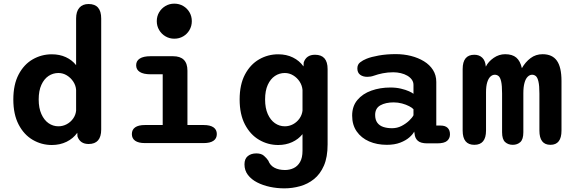

<svg xmlns="http://www.w3.org/2000/svg" viewBox="-20 -784 3135 1052"><path d="M465.5 5Q419 5 404.5 -36.5L403.5 -56.5Q381 -25 344.8 -7.2Q308.5 10.5 264 10.5Q207.5 10.5 159.2 -17.8Q111 -46 82 -101.8Q53 -157.5 53 -239Q53 -320.5 82 -375.8Q111 -431 159.2 -458.8Q207.5 -486.5 264 -486.5Q306.5 -486.5 340.8 -470.8Q375 -455 397 -427V-682.5Q397 -721 414.8 -741.5Q432.5 -762 465.5 -762Q534.5 -762 534.5 -682.5V-74.5Q534.5 5 465.5 5ZM397 -177.5V-291Q395.5 -315.5 381.5 -336.8Q367.5 -358 346.2 -371Q325 -384 300 -384Q270.5 -384 246 -367.8Q221.5 -351.5 206.8 -319.2Q192 -287 192 -239Q192 -192 206.8 -159Q221.5 -126 246 -109Q270.5 -92 300 -92Q324 -92 345.2 -103.2Q366.5 -114.5 380.5 -134Q394.5 -153.5 397 -177.5Z M774.5 -99H871.5V-377H805Q766 -377 746 -389.8Q726 -402.5 726 -426.5Q726 -450.5 746 -463.2Q766 -476 805 -476H928Q1007 -476 1007 -397V-99H1095.5Q1131.5 -99 1149.8 -86.2Q1168 -73.5 1168 -49.5Q1168 -25.5 1149.8 -12.8Q1131.5 0 1095.5 0H774.5Q738.5 0 720.5 -12.8Q702.5 -25.5 702.5 -49.5Q702.5 -73.5 720.5 -86.2Q738.5 -99 774.5 -99ZM839 -668Q839 -695 852 -716.8Q865 -738.5 886.8 -751.2Q908.5 -764 935 -764Q962 -764 983.8 -751.2Q1005.5 -738.5 1018.2 -716.8Q1031 -695 1031 -668Q1031 -641.5 1018.2 -619.5Q1005.5 -597.5 983.8 -584.8Q962 -572 935 -572Q908.5 -572 886.8 -584.8Q865 -597.5 852 -619.5Q839 -641.5 839 -668Z M1538 248Q1497.5 248 1458.8 239.8Q1420 231.5 1388.5 215.2Q1357 199 1338.2 174.2Q1319.5 149.5 1319.5 116.5Q1319.5 86 1337.8 71.2Q1356 56.5 1384.5 56.5Q1411.5 56.5 1426.2 69.5Q1441 82.5 1450 96Q1460 122.5 1483.8 135Q1507.5 147.5 1541.5 147.5Q1567 147.5 1588.8 137.2Q1610.5 127 1624 103.8Q1637.5 80.5 1637.5 42V-49Q1615 -21 1580.5 -5.2Q1546 10.5 1504.5 10.5Q1448 10.5 1399.8 -17.8Q1351.5 -46 1322.2 -101.8Q1293 -157.5 1293 -239Q1293 -320.5 1322.2 -375.8Q1351.5 -431 1399.8 -458.8Q1448 -486.5 1504.5 -486.5Q1549.5 -486.5 1585 -469Q1620.5 -451.5 1643 -420L1644 -441.5Q1658 -484 1706 -484Q1775 -484 1775 -405.5V7.5Q1775 77 1754.8 123.5Q1734.5 170 1700.5 197.2Q1666.5 224.5 1624.2 236.2Q1582 248 1538 248ZM1540.5 -92Q1564.5 -92 1585.5 -103.2Q1606.5 -114.5 1620.5 -134Q1634.5 -153.5 1637.5 -177.5V-291Q1635.5 -315.5 1621.8 -336.8Q1608 -358 1586.5 -371Q1565 -384 1540.5 -384Q1511 -384 1486.5 -367.8Q1462 -351.5 1447.2 -319.2Q1432.5 -287 1432.5 -239Q1432.5 -192 1447.2 -159Q1462 -126 1486.5 -109Q1511 -92 1540.5 -92Z M2321 1.5Q2285.5 1.5 2269.5 -12.5Q2253.5 -26.5 2251.5 -51.5L2249.5 -63Q2242.5 -48.5 2223.2 -31.5Q2204 -14.5 2173 -2.5Q2142 9.5 2099.5 9.5Q2045.5 9.5 2002.5 -9.2Q1959.5 -28 1934.5 -63.8Q1909.5 -99.5 1909.5 -150.5Q1909.5 -202 1938.2 -236.2Q1967 -270.5 2014.8 -287.5Q2062.5 -304.5 2119 -304.5Q2151 -304.5 2177 -298.2Q2203 -292 2220.8 -284Q2238.5 -276 2245.5 -270V-319Q2245.5 -335 2236.2 -347.8Q2227 -360.5 2211.5 -369.5Q2196 -378.5 2176 -383.2Q2156 -388 2134.5 -388Q2104.5 -388 2077.2 -382.5Q2050 -377 2029.5 -369.5Q2019.5 -366 2010.5 -364.5Q2001.5 -363 1992.5 -363Q1968.5 -363 1953.2 -374.5Q1938 -386 1938 -409Q1938 -430.5 1953 -442.2Q1968 -454 1988 -462Q2013.5 -472.5 2056 -480Q2098.5 -487.5 2148.5 -487.5Q2192 -487.5 2231.8 -477.5Q2271.5 -467.5 2303 -448.2Q2334.5 -429 2352.5 -400.5Q2370.5 -372 2370.5 -335V-96H2394.5Q2419.5 -96 2432.5 -83.5Q2445.5 -71 2445.5 -48Q2445.5 -26 2429.8 -12.2Q2414 1.5 2375 1.5ZM2245.5 -185.5Q2238.5 -193.5 2221.8 -202.2Q2205 -211 2182.8 -217Q2160.5 -223 2137 -223Q2093 -223 2064.2 -207Q2035.5 -191 2035.5 -154Q2035.5 -128 2047.2 -111.8Q2059 -95.5 2080 -88.5Q2101 -81.5 2128 -81.5Q2156.5 -81.5 2180.5 -94Q2204.5 -106.5 2221.8 -123Q2239 -139.5 2245.5 -152.5Z M2789.5 9.5Q2764.5 9.5 2747.8 -5.5Q2731 -20.5 2731 -59.5V-271.5Q2731 -315 2726 -337.2Q2721 -359.5 2712 -367Q2703 -374.5 2691 -374.5Q2678 -374.5 2667 -364.2Q2656 -354 2649.5 -332.8Q2643 -311.5 2643 -278.5V-68.5Q2643 9.5 2579 9.5Q2515 9.5 2515 -68.5V-405.5Q2515 -484 2579 -484Q2605.5 -484 2622.2 -468Q2639 -452 2641.5 -421.5L2642 -419Q2655.5 -446.5 2684.8 -466.8Q2714 -487 2748 -487Q2787 -487 2808.8 -468.5Q2830.5 -450 2839.5 -410.5Q2858.5 -444 2887 -465.5Q2915.5 -487 2953 -487Q3006 -487 3031.2 -451.5Q3056.5 -416 3056.5 -340.5V-68.5Q3056.5 9.5 2996 9.5Q2935.5 9.5 2935.5 -68.5V-271.5Q2935.5 -315 2930.2 -337.2Q2925 -359.5 2916 -367Q2907 -374.5 2895.5 -374.5Q2882.5 -374.5 2871.2 -363.5Q2860 -352.5 2853.8 -330Q2847.5 -307.5 2847.5 -273.5V-59.5Q2847.5 -20.5 2831 -5.5Q2814.5 9.5 2789.5 9.5Z"/></svg>

Font: Sono ExtraLight Monospace SemiBold
Style: Regular
Weight: 600
Version: Version 2.112